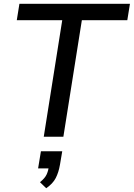

<svg xmlns="http://www.w3.org/2000/svg" viewBox="-20 -725 709 1018"><path d="M212 0 310 -618H69L83 -705H669L655 -618H414L316 0ZM225 273 192 241Q218 220 227 200.5Q236 181 240 155L261 168H182L197 77H310L298 148Q291 189 275.5 219Q260 249 225 273Z"/></svg>

Font: Mulish ExtraLight SemiBold
Style: Italic
Weight: 600
Italic angle: -9°
Version: Version 3.603